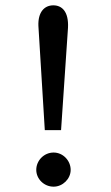

<svg xmlns="http://www.w3.org/2000/svg" viewBox="-20 -689 415 720"><path d="M148 -201H209L235 -585C238 -646 212 -669 180 -669C146 -669 122 -643 124 -592ZM181 11C215 11 245 -18 245 -52C245 -86 217 -117 181 -117C145 -117 116 -87 116 -52C116 -18 145 11 181 11Z"/></svg>

Font: Inconsolata Condensed
Style: Bold
Weight: 700
Width: 3
Monospace: yes
Designer: Raph Levien, Cyreal, Brenton Simpson
Foundry: Raph Levien, Cyreal, Google
Version: Version 3.100